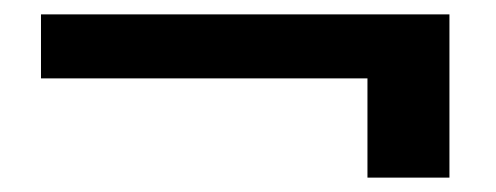

<svg xmlns="http://www.w3.org/2000/svg" viewBox="-20 -455 690 267"><path d="M37 -435H605V-208H491V-346H37Z"/></svg>

Font: Parkinsans Light Medium
Style: Regular
Weight: 500
Version: Version 1.000